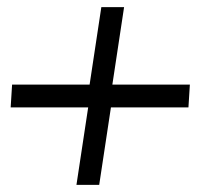

<svg xmlns="http://www.w3.org/2000/svg" viewBox="-20 -570 620 540"><path d="M195 -50 228 -268H10L14 -332H232L265 -550H329L296 -332H514L510 -268H292L259 -50Z"/></svg>

Font: Urbanist Light
Style: Italic
Weight: 300
Italic angle: -8°
Designer: Corey Hu
Foundry: Corey Hu
Version: Version 1.330; ttfautohint (v1.8.4.7-5d5b)